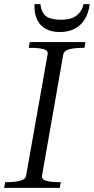

<svg xmlns="http://www.w3.org/2000/svg" viewBox="-32 -915 457 935"><path d="M95 -59 200 -651Q203 -670 179 -676Q155 -682 118 -682H108L113 -710H384L379 -682H369Q334 -682 307 -675.5Q280 -669 276 -649L173 -62Q169 -41 193 -34.5Q217 -28 254 -28H264L259 0H-12L-7 -28H3Q39 -28 65.5 -34.5Q92 -41 95 -59ZM260 -759Q299 -759 329.5 -774Q360 -789 379.5 -819Q399 -849 405 -895H375Q369 -869 354.5 -852Q340 -835 318.5 -827Q297 -819 267 -819Q232 -819 210.5 -826.5Q189 -834 178.5 -851Q168 -868 165 -895H136Q136 -892 136 -888.5Q136 -885 136 -881Q136 -845 150 -817Q164 -789 191.5 -774Q219 -759 260 -759Z"/></svg>

Font: Roboto Serif 120pt Expanded Light
Style: Italic
Weight: 300
Width: 7
Italic angle: -10°
Designer: Greg Gazdowicz
Foundry: Commercial Type
Version: Version 1.008